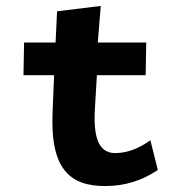

<svg xmlns="http://www.w3.org/2000/svg" viewBox="-20 -614 603 646"><path d="M334 12C403 12 460 -8 511 -42L486 -142C455 -120 415 -99 368 -99C324 -99 293 -130 299 -243L306 -361H470L472 -471H309L319 -594L172 -576L167 -471H61L59 -361H162L157 -238C148 -43 217 12 334 12Z"/></svg>

Font: Inconsolata SemiExpanded Black
Style: Regular
Weight: 900
Width: 6
Monospace: yes
Designer: Raph Levien, Cyreal, Brenton Simpson
Foundry: Raph Levien, Cyreal, Google
Version: Version 3.100